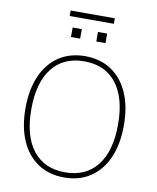

<svg xmlns="http://www.w3.org/2000/svg" viewBox="-103 -1058 936 1145"><g transform="rotate(10 364.5 -485.5)"><path d="M66.4 -359.4Q66.4 -472.7 102.5 -555.2Q138.7 -637.7 205.6 -682.1Q272.5 -726.6 364.3 -726.6Q456.1 -726.6 522.9 -682.1Q589.8 -637.7 626 -555.2Q662.1 -472.7 662.1 -359.4Q662.1 -246.1 626 -163.6Q589.8 -81.1 522.9 -36.6Q456.1 7.8 364.3 7.8Q272.5 7.8 205.6 -36.6Q138.7 -81.1 102.5 -163.6Q66.4 -246.1 66.4 -359.4ZM627 -359.4Q627 -520.5 558.6 -607.9Q490.2 -695.3 364.3 -695.3Q238.3 -695.3 169.9 -607.9Q101.6 -520.5 101.6 -359.4Q101.6 -198.2 169.9 -110.8Q238.3 -23.4 364.3 -23.4Q490.2 -23.4 558.6 -110.8Q627 -198.2 627 -359.4ZM230.5 -979.5H498V-946.3H230.5ZM259.8 -881.8H315.4V-824.2H259.8ZM413.1 -881.8H468.8V-824.2H413.1Z"/></g></svg>

Font: Min Sans VF VF
Style: Regular
Weight: 400
Designer: Jinseong-Kim, NotoSansCJK, Nunito
Foundry: Jinseong-Kim
Version: Version 1.420;Glyphs 3.1.2 (3151)